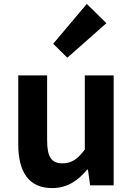

<svg xmlns="http://www.w3.org/2000/svg" viewBox="-20 -944 677 978"><path d="M245 14C322 14 376 -23 424 -80H428L439 0H559V-560H412V-182C374 -132 344 -112 298 -112C244 -112 220 -142 220 -229V-560H73V-210C73 -70 125 14 245 14ZM323 -650 522 -826 422 -924 251 -721Z"/></svg>

Font: Noto Sans Japanese Bold
Style: Bold
Weight: 700
Designer: Ryoko NISHIZUKA (kana & ideographs); Paul D. Hunt (Latin, Greek & Cyrillic); Wenlong ZHANG (bopomofo); Sandoll Communica
Foundry: Adobe Systems Incorporated
Version: Version 1.000;PS 1;hotconv 1.0.78;makeotf.lib2.5.61930